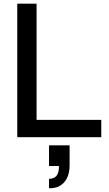

<svg xmlns="http://www.w3.org/2000/svg" viewBox="-20 -749 596 1048"><path d="M179.7 -729V-94.7H532.7V0H74.2V-729ZM247.6 44.4H359.9V152.8Q359.9 197.3 343.8 226.8Q327.6 256.3 297.9 270Q288.6 273.9 275.6 276.4Q262.7 278.8 247.6 278.8V227.1Q274.9 227.1 288.6 210.4Q302.2 193.8 301.8 157.2H247.6Z"/></svg>

Font: SolaimanLipi
Style: Bold
Weight: 700
Designer: Solaiman Karim
Foundry: Al Mamun Sumon
Version: Version 2.000